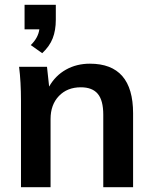

<svg xmlns="http://www.w3.org/2000/svg" viewBox="-20 -785 643 805"><path d="M214 -765V-702Q214 -658 201 -624.5Q188 -591 157 -562L109 -596Q140 -626 145 -662H83V-765ZM538 -310V0H413V-304Q413 -364 390 -391.5Q367 -419 319 -419Q262 -419 227 -382.5Q192 -346 192 -286V0H68V-362Q68 -442 60 -505H177L186 -422Q212 -468 256.5 -493Q301 -518 357 -518Q538 -518 538 -310Z"/></svg>

Font: Muli
Style: Bold
Weight: 700
Designer: Vernon Adams
Foundry: Vernon Adams
Version: Version 2.001